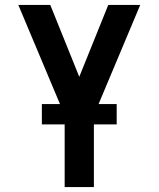

<svg xmlns="http://www.w3.org/2000/svg" viewBox="-20 -540 640 775"><path d="M241 215V-75L54 -520H183L300 -230L417 -520H546L359 -75V215ZM149 -38V-120H451V-38Z"/></svg>

Font: Iosevka Fixed Extended
Style: Bold
Weight: 700
Width: 7
Monospace: yes
Designer: Belleve Invis
Foundry: Belleve Invis
Version: Version 24.1.1; ttfautohint (v1.8.4)